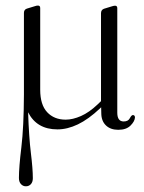

<svg xmlns="http://www.w3.org/2000/svg" viewBox="-20 -456 517 690"><path d="M405 10.5Q377 10.5 360.5 -5.5Q344 -21.5 344 -49.5L343.5 -70.5L339.5 -66.5Q297.5 -27 259.8 -9Q222 9 186.5 9Q112 9 81 -52.5Q84 37 91 94Q98 151 98 184.5Q98 198 91 205.8Q84 213.5 73 213.5Q62.5 213.5 55.2 205.5Q48 197.5 48 183.5Q48 145.5 56.8 73Q65.5 0.5 66 -116.5Q66 -118 66 -119.5V-409.5Q66 -421.5 76.5 -425L106 -434Q111.5 -436 116.5 -436Q124.5 -436 124.5 -427V-133.5Q124.5 -79.5 149.5 -52.8Q174.5 -26 216 -26Q241.5 -26 271 -39Q300.5 -52 330.5 -80.5L343 -92.5V-408.5Q343 -420.5 353.5 -424.5L383 -433.5Q389.5 -435.5 393.5 -435.5Q401.5 -435.5 401.5 -426.5V-51Q401.5 -19.5 424.5 -19.5Q440.5 -19.5 446.5 -31Q452.5 -42.5 457.5 -42.5Q465 -42.5 465 -33.5Q464 -19.5 448.8 -4.5Q433.5 10.5 405 10.5Z"/></svg>

Font: Fraunces 144pt Soft Light
Style: Regular
Weight: 300
Version: Version 1.000;[0bf87f6ff]